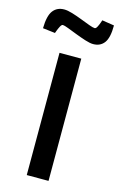

<svg xmlns="http://www.w3.org/2000/svg" viewBox="-125 -835 554 886"><g transform="rotate(15 151.5 -391.5)"><path d="M237 -663Q222 -663 198.5 -670.5Q175 -678 150.5 -687.5Q126 -697 106.5 -704.5Q87 -712 80 -712Q74 -712 68 -700.5Q62 -689 58 -678Q54 -667 54 -667L-5 -674Q-4 -734 15 -758.5Q34 -783 68 -783Q84 -783 107 -776Q130 -769 154.5 -759.5Q179 -750 198 -743Q217 -736 225 -736Q231 -736 236.5 -746.5Q242 -757 246 -768.5Q250 -780 250 -780L308 -771Q308 -712 289.5 -687.5Q271 -663 237 -663ZM98 0V-584H202V0Z"/></g></svg>

Font: Ruda SemiBold
Style: Regular
Weight: 600
Designer: Mariela Monsalve and Angelina Sanchez
Foundry: Mariela Monsalve and Angelina Sanchez
Version: Version 2.001